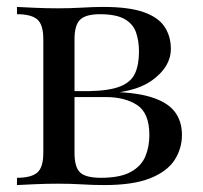

<svg xmlns="http://www.w3.org/2000/svg" viewBox="-20 -534 586 554"><path d="M278 -514Q352 -514 394.5 -499Q437 -484 455 -456.5Q473 -429 473 -393Q473 -341 418.5 -302Q364 -263 254 -263Q254 -263 249.5 -265Q245 -267 240 -269Q235 -271 235 -271Q295 -272 326.5 -284.5Q358 -297 369.5 -322Q381 -347 381 -385Q381 -416 372.5 -440.5Q364 -465 339.5 -479Q315 -493 268 -493Q228 -493 211.5 -477.5Q195 -462 195 -421V-93Q195 -51 211.5 -36Q228 -21 271 -21Q327 -21 357.5 -38Q388 -55 399.5 -83Q411 -111 411 -144Q411 -208 375.5 -231Q340 -254 285 -254H133Q133 -254 133 -262.5Q133 -271 133 -271H276L285 -269Q365 -269 413.5 -254.5Q462 -240 483.5 -212.5Q505 -185 505 -145Q505 -105 483.5 -72Q462 -39 413 -19.5Q364 0 281 0Q250 0 217 -2Q184 -4 147 -4Q116 -4 81 -2.5Q46 -1 29 0V-21Q70 -21 87.5 -36Q105 -51 105 -93V-421Q105 -463 87.5 -478Q70 -493 29 -493V-514Q46 -513 81 -511.5Q116 -510 147 -510Q183 -510 217 -512Q251 -514 278 -514Z"/></svg>

Font: Playfair Display
Style: Regular
Weight: 400
Designer: Claus Eggers Sørensen
Foundry: Claus Eggers Sørensen
Version: Version 1.203